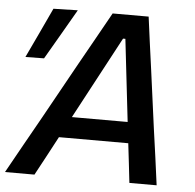

<svg xmlns="http://www.w3.org/2000/svg" viewBox="-77 -766 831 818"><g transform="rotate(5 338.0 -357.0)"><path d="M-26 0Q6.5 -58 42 -122Q77.5 -185.5 110 -243L246 -488Q281.5 -551 311.2 -604.2Q341 -657.5 372 -713H526Q533 -659 540.2 -605.8Q547.5 -552.5 556.5 -487L589.5 -241Q597.5 -182.5 606.5 -119.5Q615 -56.5 622.5 0H506Q501.5 -40.5 496.5 -83.2Q491.5 -126 486.5 -168H190Q167.5 -126 145 -83.5Q122 -41 100 0ZM425.5 -610 237.5 -258H476L435.5 -610ZM18 -496Q44 -550.5 69 -604Q94 -657.5 119 -711L223 -713.5Q191 -658 160 -604.5Q128.5 -550.5 97.5 -497Z"/></g></svg>

Font: Heraclito Medium
Style: Italic
Weight: 500
Italic angle: -12°
Designer: Kostas Bartsokas (font) & Cristiano Sobral (main changes)
Foundry: Kostas Bartsokas (font) & Cristiano Sobral (main changes)
Version: Version 1.00;July 8, 2020;FontCreator 13.0.0.2655 64-bit